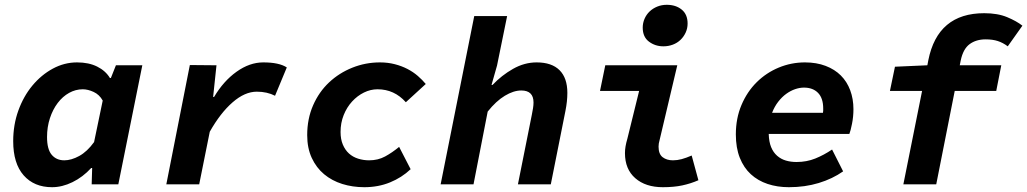

<svg xmlns="http://www.w3.org/2000/svg" viewBox="-20 -768 4280 800"><path d="M197 12Q122 12 78.5 -37.5Q35 -87 35 -180Q35 -248 56.5 -307.5Q78 -367 115 -411.5Q152 -456 200 -482Q248 -508 301 -508Q350 -508 385 -490.5Q420 -473 438 -443H442L463 -496H573L473 0H362L364 -68H360Q325 -30 282 -9Q239 12 197 12ZM248 -100Q277 -100 310 -118Q343 -136 372 -176L408 -349Q394 -374 370 -385Q346 -396 325 -396Q295 -396 268 -381Q241 -366 220.5 -339Q200 -312 188 -275.5Q176 -239 176 -197Q176 -146 195.5 -123Q215 -100 248 -100Z M673 0 771 -497 882 -496 868 -364H872Q911 -430 965.5 -469Q1020 -508 1077 -508Q1143 -508 1175 -487L1126 -369Q1093 -386 1050 -386Q1000 -386 949 -341.5Q898 -297 854 -219L810 0Z M1498 12Q1449 12 1406 -1.5Q1363 -15 1330.5 -42Q1298 -69 1279 -110Q1260 -151 1260 -205Q1260 -273 1284.5 -329Q1309 -385 1351 -424.5Q1393 -464 1448 -486Q1503 -508 1563 -508Q1596 -508 1625 -500.5Q1654 -493 1678 -480.5Q1702 -468 1721 -451.5Q1740 -435 1754 -418L1671 -342Q1623 -396 1553 -396Q1524 -396 1496.5 -382.5Q1469 -369 1447 -345Q1425 -321 1412 -288.5Q1399 -256 1399 -218Q1399 -188 1408.5 -165.5Q1418 -143 1434 -128.5Q1450 -114 1472 -107Q1494 -100 1518 -100Q1555 -100 1584.5 -116Q1614 -132 1643 -156L1691 -63Q1654 -28 1605 -8Q1556 12 1498 12Z M1816 0 1956 -701H2093L2051 -495L2028 -414H2032Q2070 -454 2117.5 -481Q2165 -508 2216 -508Q2279 -508 2311.5 -475.5Q2344 -443 2344 -381Q2344 -346 2336 -306L2275 0H2138L2196 -290Q2199 -305 2201 -317.5Q2203 -330 2203 -341Q2203 -391 2152 -391Q2120 -391 2083.5 -369Q2047 -347 2012 -303L1953 0Z M2742 12Q2670 12 2627 -25.5Q2584 -63 2584 -130Q2584 -144 2586.5 -158.5Q2589 -173 2594 -190L2643 -389H2480L2502 -496H2802L2728 -183Q2726 -176 2725 -170Q2724 -164 2724 -157Q2724 -126 2741 -113Q2758 -100 2784 -100Q2802 -100 2820.5 -105Q2839 -110 2862 -120L2890 -17Q2858 -3 2823 4.5Q2788 12 2742 12ZM2744 -575Q2710 -575 2684 -594.5Q2658 -614 2658 -653Q2658 -672 2665.5 -689.5Q2673 -707 2686.5 -720Q2700 -733 2718.5 -740.5Q2737 -748 2758 -748Q2796 -748 2820.5 -728Q2845 -708 2845 -670Q2845 -650 2837 -632.5Q2829 -615 2815.5 -602Q2802 -589 2783.5 -582Q2765 -575 2744 -575Z M3267 12Q3219 12 3178.5 -1.5Q3138 -15 3108.5 -42Q3079 -69 3062.5 -110.5Q3046 -152 3046 -208Q3046 -275 3069.5 -330.5Q3093 -386 3133 -425.5Q3173 -465 3225 -486.5Q3277 -508 3334 -508Q3382 -508 3420 -493.5Q3458 -479 3483.5 -453.5Q3509 -428 3522.5 -392Q3536 -356 3536 -313Q3536 -282 3530 -252Q3524 -222 3519 -210H3183Q3184 -177 3193 -155Q3202 -133 3218 -119Q3234 -105 3254.5 -99Q3275 -93 3299 -93Q3341 -93 3377 -107.5Q3413 -122 3447 -145L3493 -54Q3449 -23 3391.5 -5.5Q3334 12 3267 12ZM3330 -403Q3312 -403 3293 -396.5Q3274 -390 3256 -377Q3238 -364 3222.5 -344Q3207 -324 3197 -298H3409Q3410 -303 3410 -307Q3410 -311 3410 -316Q3410 -359 3388.5 -381Q3367 -403 3330 -403Z M3744 0 3822 -389H3688L3709 -490L3844 -496L3848 -517Q3887 -713 4081 -713Q4137 -713 4176.5 -696.5Q4216 -680 4240 -661L4179 -575Q4159 -590 4137.5 -597Q4116 -604 4087 -604Q4047 -604 4020 -584Q3993 -564 3983 -516L3979 -496H4152L4131 -389H3958L3881 0Z"/></svg>

Font: Source Code Pro
Style: Bold Italic
Weight: 700
Italic angle: -11°
Monospace: yes
Designer: Paul D. Hunt, Teo Tuominen
Foundry: Adobe Systems Incorporated
Version: Version 1.050;PS 1.000;hotconv 16.6.51;makeotf.lib2.5.65220